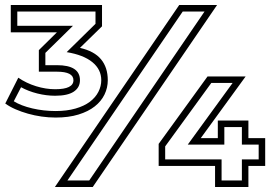

<svg xmlns="http://www.w3.org/2000/svg" viewBox="-20 -733 1084 766"><path d="M384 -413Q384 -456 348.5 -485Q313 -514 246 -525L361 -638V-687H49V-630H271L161 -522V-473H207Q299 -473 299 -413Q299 -384 274.5 -367.5Q250 -351 200 -351Q165 -351 129 -360Q93 -369 64 -385Q57 -371 50 -358Q43 -345 35 -329Q64 -311 109 -300.5Q154 -290 202 -290Q247 -290 281.5 -300Q316 -310 338.5 -327Q361 -344 372.5 -366.5Q384 -389 384 -413ZM410 -413Q410 -383 397 -356Q384 -329 358 -308.5Q332 -288 293 -276Q254 -264 202 -264Q174 -264 146 -268Q118 -272 91.5 -279.5Q65 -287 42 -297Q19 -307 1 -320L53 -423Q85 -401 124 -389Q163 -377 200 -377Q273 -377 273 -413Q273 -447 207 -447H135V-533L207 -604H23V-713H387V-628L299 -542Q356 -529 383 -496.5Q410 -464 410 -413ZM249 -13H336L796 -687H709ZM695 -713H846L350 13H199ZM1012 -156H945V-226H875V-156H729L908 -402H823L639 -149V-97H864V-13H945V-97H1012ZM1038 -71H971V13H838V-71H613V-159L808 -428H960L781 -182H849V-252H971V-182H1038Z"/></svg>

Font: CMG Sans Outline
Style: Outline
Weight: 700
Designer: Julieta Ulanovsky
Foundry: Julieta Ulanovsky
Version: Version 7.200